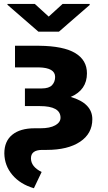

<svg xmlns="http://www.w3.org/2000/svg" viewBox="-20 -765 556 993"><path d="M265.1 -367.2Q265.1 -414.6 180.7 -416.5H57.6V-528.3H183.6Q308.6 -526.9 369.1 -490.5Q429.7 -454.1 429.7 -385.7Q429.7 -299.8 345.7 -263.7Q457.5 -231 457.5 -148.4Q457.5 -74.2 394.3 -32Q331.1 10.3 221.2 10.3H196.8Q140.1 11.2 140.1 53.7Q140.1 97.2 195.3 124.5L155.3 208.5Q85 188 44.2 139.9Q3.4 91.8 2.4 28.3Q2.4 -34.7 43.5 -68.1Q84.5 -101.6 159.7 -101.6H189.5Q238.3 -101.6 265.6 -116.9Q293 -132.3 293 -156.2Q293 -216.3 186 -216.3H108.9V-307.6H195.8Q233.4 -307.6 249.3 -324.7Q265.1 -341.8 265.1 -367.2ZM231.9 -679.2 303.7 -744.6H443.8V-739.3L284.7 -601.1H178.7L18.6 -740.2V-744.6H160.2Z"/></svg>

Font: Roboto Black
Style: Regular
Weight: 900
Designer: Google
Version: Version 2.134; 2016